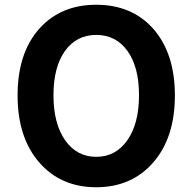

<svg xmlns="http://www.w3.org/2000/svg" viewBox="-20 -774 810 808"><path d="M146 -654Q236 -754 385 -754Q534 -754 624 -654Q716 -550 716 -372.5Q716 -195 625 -90.5Q534 14 385 14Q236 14 145 -90.5Q54 -195 54 -373Q54 -551 146 -654ZM254 -184Q303 -114 385 -114Q467 -114 516 -184Q565 -254 565 -373Q565 -492 516.5 -559.5Q468 -627 385 -627Q302 -627 253.5 -559.5Q205 -492 205 -373Q205 -254 254 -184Z"/></svg>

Font: Resource Han Rounded JP
Style: Bold
Weight: 700
Designer: Cyano Hao (round all glyphs); Ryoko NISHIZUKA 西塚涼子 (kana, bopomofo & ideographs); Paul D. Hunt (Latin, Greek & Cyrillic)
Foundry: Cyano Hao
Version: 0.990